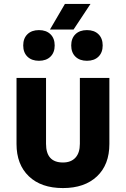

<svg xmlns="http://www.w3.org/2000/svg" viewBox="-20 -946 640 976"><path d="M300 10Q189 10 126.5 -50Q64 -110 64 -214V-550H214V-215Q214 -120 300 -120Q341 -120 363.5 -144.5Q386 -169 386 -215V-550H536V-214Q536 -109 473 -49.5Q410 10 300 10ZM234 -796 310 -926H440L354 -796ZM422 -637Q385 -637 363.5 -658Q342 -679 342 -715Q342 -751 363.5 -772Q385 -793 422 -793Q459 -793 480.5 -772Q502 -751 502 -715Q502 -679 480.5 -658Q459 -637 422 -637ZM178 -637Q141 -637 119.5 -658Q98 -679 98 -715Q98 -751 119.5 -772Q141 -793 178 -793Q215 -793 236.5 -772Q258 -751 258 -715Q258 -679 236.5 -658Q215 -637 178 -637Z"/></svg>

Font: JetBrains Mono NL ExtraBold
Style: Regular
Weight: 800
Designer: Philipp Nurullin, Konstantin Bulenkov
Foundry: JetBrains
Version: Version 2.304; ttfautohint (v1.8.4.7-5d5b)